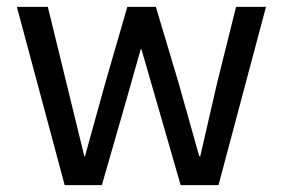

<svg xmlns="http://www.w3.org/2000/svg" viewBox="-20 -538 822 558"><path d="M29 -518H119L173 -297L225 -84H227L286 -297L350 -518H433L499 -297L559 -84H562L611 -297L666 -518H753L615 0H505L435 -243L391 -395H389L346 -243L276 0H168Z"/></svg>

Font: IBM Plex Sans Text
Style: Regular
Weight: 450
Designer: Mike Abbink, Paul van der Laan, Pieter van Rosmalen
Foundry: Bold Monday
Version: Version 3.005